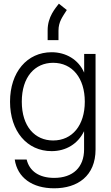

<svg xmlns="http://www.w3.org/2000/svg" viewBox="-20 -807 599 1037"><path d="M272.5 210C398.9 210 496.1 143.6 496.1 0V-515.6H434.6V-415.5H434.1C403.8 -485.4 335.9 -524.9 258.8 -524.9C126.5 -524.9 34.2 -417.5 34.2 -257.8C34.2 -98.1 126 9.3 258.8 9.3C336.9 9.3 400.9 -30.3 433.6 -97.7H434.1V0C434.1 96.2 374.5 153.8 272.5 153.8C192.4 153.8 139.2 118.2 124 54.7H59.6C74.2 152.8 154.3 210 272.5 210ZM267.1 -48.3C168.9 -48.3 97.7 -123.5 97.7 -257.8C97.7 -392.1 168.9 -467.8 267.1 -467.8C370.6 -467.8 438 -385.3 438 -257.8C438 -130.4 370.6 -48.3 267.1 -48.3ZM237.3 -643.6V-590.3H295.9V-641.1C295.9 -690.9 318.8 -717.3 340.8 -752.9L297.9 -787.1C279.8 -762.7 237.3 -717.3 237.3 -643.6Z"/></svg>

Font: Raveo Display Display Light
Style: Regular
Weight: 300
Designer: Jakub Foglar, Rasmus Andersson (Inter)
Foundry: Jakubfoglar.com
Version: Version 1.100;Glyphs 3.2.3 (3260)